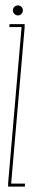

<svg xmlns="http://www.w3.org/2000/svg" viewBox="-20 -689 122 709"><path d="M10 0V-12L59.5 -587V-589H15V-600H71V-588L21.5 -15V-11H72V0ZM46.5 -632Q39 -632 33.2 -637.5Q27.5 -643 27.5 -651Q27.5 -658.5 33 -663.8Q38.5 -669 46.5 -669Q53.5 -669 59 -663.8Q64.5 -658.5 64.5 -651Q64.5 -643.5 59.2 -637.8Q54 -632 46.5 -632Z"/></svg>

Font: Anybody UltraCondensed Thin
Style: Regular
Weight: 100
Width: 1
Designer: Tyler Finck
Foundry: Etcetera Type Company
Version: Version 1.110